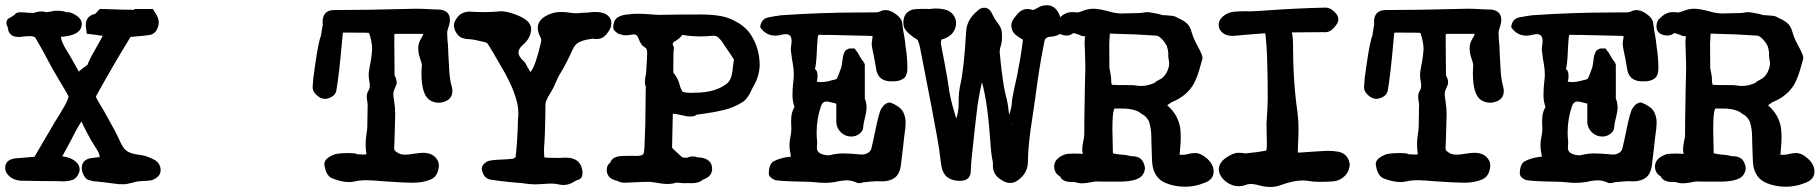

<svg xmlns="http://www.w3.org/2000/svg" viewBox="-28 -683 7098 749"><path d="M462.4 35.6H437Q353 24.9 348.1 24.9Q334.5 24.9 317.9 19.3Q301.3 13.7 293 -12.7Q291 -20.5 291 -26.9Q291 -60.1 327.6 -66.4Q346.7 -68.8 365.7 -70.8L362.8 -70.3Q361.3 -62 361.3 -65.9Q361.3 -84.5 345.7 -106.4Q312.5 -157.2 282.2 -225.6Q282.2 -226.6 301.8 -226.6L295.4 -216.8Q278.3 -195.3 249 -135.7Q237.8 -114.3 214.8 -72.8L219.7 -72.3Q259.3 -66.4 276.9 -42Q282.7 -31.7 282.7 -22Q282.7 -16.6 280.8 -10.3Q272 12.2 256.1 18.3Q240.2 24.4 216.8 24.4Q209 23.4 148.4 23.4L54.2 22Q22.9 20 4.4 0.5Q-7.8 -12.7 -7.8 -27.3Q-7.8 -61 33.2 -65.4Q75.2 -69.3 106.4 -71.3Q170.4 -181.6 185.1 -205.6Q201.7 -231.4 219.2 -261.7Q233.9 -285.6 239.7 -305.7Q239.7 -309.6 203.1 -369.6Q176.3 -413.6 152.3 -460.4Q131.8 -499 109.4 -536.6Q105.5 -542 85.9 -542Q71.8 -542 47.9 -538.6Q24.9 -538.6 14.6 -547.9Q4.4 -557.1 2 -575.7Q2.4 -571.3 4.9 -570.3Q-2.9 -585.4 -2.9 -592.8Q-2.9 -606.9 6.8 -611.8Q16.6 -616.7 22.2 -620.8Q27.8 -625 29.8 -626Q33.7 -635.3 54.2 -635.3Q59.6 -635.3 69.8 -634.3Q83 -632.8 96.7 -632.8Q102.5 -632.8 101.1 -631.3Q116.7 -638.2 132.3 -638.2Q146.5 -638.2 150.9 -635.3Q166 -636.7 181.6 -640.1Q185.1 -641.1 190.9 -641.1Q220.2 -641.1 228 -636.2Q226.6 -635.3 237.8 -635.3L246.6 -634.3Q291 -616.7 291 -589.8Q291 -542.5 200.7 -538.6L208.5 -539.1L209 -546.4Q209 -520.5 234.9 -481.9Q242.7 -469.7 249.5 -457Q269.5 -420.4 279.8 -403.3Q280.8 -406.7 316.4 -432.6Q313.5 -429.7 313.5 -430.7Q316.4 -440.4 329.6 -465.3Q377.9 -550.8 377.9 -553.7Q377.9 -543 381.3 -542.5Q362.3 -543.9 344.2 -547.4Q335 -548.8 310.5 -551.3Q306.6 -579.6 306.6 -585Q306.6 -624.5 351.6 -630.4Q345.2 -630.4 341.8 -627Q344.2 -629.4 345.2 -630.9L361.3 -647.9Q387.7 -647.9 415 -646.5Q451.2 -645 479 -645Q497.1 -645 493.7 -644L497.6 -647.9H568.4L578.6 -631.3Q591.3 -613.3 591.3 -594.7Q591.3 -582 584.2 -567.9Q577.1 -553.7 562 -547.9Q553.7 -546.4 546.6 -545.2Q539.6 -543.9 476.6 -538.6Q483.9 -542 477.5 -532.7Q412.6 -427.2 345.7 -306.2Q346.7 -307.6 346.7 -307.6Q346.7 -303.2 347.2 -302.2Q355 -287.1 377 -251Q426.3 -163.6 436.5 -139.6Q444.8 -119.6 455.1 -105Q466.8 -90.8 485.1 -85.2Q503.4 -79.6 524.9 -77.6Q548.3 -73.7 577.1 -58.1Q598.6 -43.9 598.6 -19Q598.6 -2.4 585.9 7.8Q573.2 18.1 561 20.5Q545.4 22.9 532.2 22.9Q509.3 23.9 495.1 27.3V28.3Z M1584 29.8Q1545.4 29.8 1464.4 23.9Q1434.6 21 1404.3 20Q1375.5 20 1357.4 24.4Q1346.2 27.3 1333.5 27.3Q1306.6 27.3 1270 13.7Q1247.6 5.4 1240.2 -26.4Q1237.3 -39.1 1237.3 -42.5Q1237.3 -61 1262.2 -74.2Q1278.8 -82.5 1285.2 -82.5Q1300.3 -85.9 1330.6 -85.9Q1361.8 -85.9 1367.7 -80.1L1361.8 -81.5Q1367.2 -81.5 1375 -80.8Q1382.8 -80.1 1389.6 -80.1Q1397 -80.1 1401.4 -81.1Q1400.9 -81.1 1400.9 -86.4Q1400.9 -90.3 1399.9 -94.2Q1398.4 -108.4 1398.4 -121.6Q1398.4 -139.6 1401.1 -155.8Q1403.8 -171.9 1404.8 -185.5L1406.2 -274.9Q1406.2 -280.3 1404.5 -288.6Q1402.8 -296.9 1402.8 -306.6Q1402.8 -319.3 1409.7 -330.1Q1414.6 -337.4 1414.6 -348.6Q1414.6 -356.9 1412.4 -368.2Q1410.2 -379.4 1410.2 -392.6Q1410.2 -402.8 1415 -427.2Q1422.4 -461.4 1423.8 -494.6Q1422.4 -525.9 1410.2 -558.6Q1411.6 -555.2 1412.1 -554.7Q1409.7 -555.7 1353 -555.7H1318.8H1309.6L1307.1 -530.8Q1294.9 -390.1 1283.7 -327.6Q1279.8 -313 1265.9 -305.2Q1252 -297.4 1239.3 -297.4Q1222.2 -297.4 1205.6 -313.5Q1192.4 -326.2 1191.4 -341.8Q1193.4 -380.4 1199.7 -418Q1215.3 -531.2 1226.1 -547.4Q1226.1 -547.4 1225.1 -545.4Q1224.1 -543.5 1224.6 -546.9Q1229.5 -583 1232.9 -591.8Q1231.4 -590.3 1231.4 -584.5Q1230.5 -590.3 1230.5 -596.2Q1230.5 -643.1 1275.1 -643.8Q1319.8 -644.5 1353.5 -644.5L1411.6 -645L1593.3 -648.9Q1618.7 -648.9 1642.1 -647.5Q1661.1 -646 1681.2 -646Q1727.1 -644.5 1727.1 -604.5Q1727.1 -592.3 1720.2 -573.2Q1716.3 -564 1716.3 -552.2L1717.8 -524.9L1719.7 -504.9L1721.2 -466.3Q1722.7 -433.1 1725.1 -399.4Q1727.5 -369.1 1734.4 -344.7Q1736.8 -335.4 1736.8 -328.1Q1736.8 -292.5 1696.3 -283.7Q1689.5 -282.2 1682.1 -282.2Q1661.6 -283.2 1646.5 -293.9Q1616.2 -315.9 1616.2 -397.5Q1616.2 -412.1 1617.7 -427.2Q1617.7 -436.5 1608.9 -460.9Q1603.5 -477.5 1603.5 -495.6Q1603.5 -516.1 1617.7 -537.6Q1622.6 -545.9 1623 -550.8H1515.1Q1510.3 -550.8 1510.3 -548.3V-505.4Q1510.3 -447.3 1511.2 -389.6Q1511.7 -388.2 1513.7 -383.8Q1519.5 -373 1519.5 -360.8Q1519.5 -356.4 1518.1 -352.5L1512.7 -339.8Q1506.3 -326.2 1506.3 -316.9Q1506.3 -304.7 1509.3 -291Q1513.7 -261.2 1513.7 -239.7V-232.9Q1510.3 -102.1 1509.3 -99.1Q1502.4 -103.5 1500.5 -105.5Q1511.7 -105.5 1511.7 -95.2Q1515.1 -92.3 1524.4 -86.4Q1535.2 -79.6 1551.8 -79.6Q1566.9 -79.6 1584 -83Q1610.4 -86.9 1622.1 -86.9Q1658.2 -86.9 1674.8 -64Q1684.1 -52.7 1684.1 -36.1Q1684.1 -25.9 1679.7 -13.7Q1672.4 9.3 1650.9 17.6Q1621.1 29.8 1584 29.8Z M2170.9 38.6Q2162.1 38.6 2152.3 36.6Q2140.6 33.2 2123 33.2Q2107.9 33.2 2091.3 34.7Q2074.7 36.1 2056.2 36.1Q2038.1 35.6 2022.2 33.2Q2006.3 30.8 1988.8 29.8Q1923.3 24.4 1879.9 16.6Q1864.7 11.2 1858.2 -2.4Q1851.6 -16.1 1851.6 -26.4Q1851.6 -39.6 1870.6 -52.2Q1881.8 -59.1 1928.2 -60.5Q1949.2 -61 1974.1 -64Q1976.1 -64.5 1979.7 -67.4Q1983.4 -70.3 1983.4 -70.3Q1990.2 -128.4 1992.2 -199.2L1992.7 -218.3Q1994.1 -230.5 1994.1 -241.7Q1994.1 -262.2 1989.7 -281.2Q1978 -328.6 1954.6 -373.5L1941.4 -398.9Q1880.4 -505.9 1872.1 -515.1Q1869.6 -518.1 1824.7 -527.3Q1809.1 -530.3 1798.8 -530.3Q1788.6 -530.3 1774.4 -535.2Q1760.3 -540 1749.5 -559.1Q1742.7 -572.8 1742.7 -583.5Q1742.7 -597.2 1754.4 -612.8Q1771 -637.7 1805.7 -637.7L1820.3 -636.7Q1839.4 -635.7 1857.4 -635.7Q1887.7 -635.7 1916 -638.2Q1918.9 -639.2 1924.8 -639.2Q1948.7 -639.2 1983.9 -626Q2043.9 -604 2043.9 -570.3Q2043.9 -535.6 2012.2 -508.3Q1994.6 -493.2 1994.6 -478Q1995.1 -461.9 2015.1 -444.3Q2023.4 -436 2026.9 -425.8Q2027.8 -423.3 2028.8 -422.4Q2033.7 -415.5 2037.1 -408.7Q2040.5 -401.9 2041.5 -400.4Q2042.5 -398.9 2038.1 -399.4Q2039.1 -399.4 2043 -404.3Q2061 -426.3 2081.5 -514.2Q2083.5 -522 2083.5 -525.4Q2083.5 -531.7 2082 -534.2Q2069.8 -556.2 2069.8 -573.7Q2069.8 -612.3 2124.5 -630.9Q2141.1 -636.2 2160.6 -636.2Q2177.7 -636.2 2192.6 -633.8Q2207.5 -631.3 2220.2 -631.3Q2225.6 -631.3 2230 -631.8Q2241.2 -633.3 2251.7 -633.3Q2262.2 -633.3 2272.9 -634.8Q2283.7 -636.2 2294.9 -636.2Q2339.4 -636.2 2353 -609.9Q2356.9 -603.5 2356.9 -593.8Q2356.9 -588.9 2355 -578.9Q2353 -568.8 2337.4 -548.8Q2322.3 -530.8 2300.3 -530.8Q2294.4 -530.8 2289.8 -531.5Q2285.2 -532.2 2281.2 -532.2Q2278.8 -532.2 2272 -530.3Q2247.1 -526.4 2231.2 -518.6Q2215.3 -510.7 2205.6 -489.3Q2181.6 -434.6 2150.9 -385.3L2131.3 -341.8L2121.6 -324.2Q2109.4 -305.7 2101.6 -287.1Q2099.6 -278.3 2099.6 -267.6V-248L2098.6 -199.7Q2097.7 -151.4 2095.7 -125.5Q2094.2 -109.4 2094.2 -94.2Q2094.2 -81.5 2095.2 -69.8Q2095.7 -66.9 2149.4 -66.9Q2159.7 -66.9 2176.3 -67.9H2180.2Q2239.3 -67.9 2244.6 -11.2L2244.1 -3.4Q2242.7 14.6 2226.6 18.6Q2220.2 20.5 2213.9 24.4Q2192.4 38.6 2170.9 38.6Z M2576.2 34.7Q2557.1 34.7 2529.3 29.3L2508.8 26.4Q2477.1 26.4 2443.8 28.3L2409.7 29.8Q2391.6 29.8 2380.4 22.5Q2373 21.5 2361.6 16.4Q2350.1 11.2 2344.5 1.2Q2338.9 -8.8 2338.9 -19Q2338.9 -40 2352.5 -48.3Q2360.4 -74.7 2405.3 -74.7L2438 -75.2L2451.7 -74.7Q2475.6 -74.7 2481 -81.1Q2486.3 -87.4 2486.8 -129.4Q2490.2 -198.2 2490.2 -267.1Q2490.2 -309.6 2491.2 -347.2Q2487.8 -351.6 2487.8 -363.8Q2487.8 -377 2492.7 -398.4L2493.7 -419.9Q2496.6 -457.5 2496.6 -476.1Q2496.6 -483.4 2494.9 -489.5Q2493.2 -495.6 2485.8 -499.5Q2471.7 -507.3 2462.9 -533.2Q2457.5 -548.8 2445.3 -548.8Q2439.9 -548.8 2431.9 -547.1Q2423.8 -545.4 2413.6 -545.4Q2398.9 -545.4 2396 -547.9L2398.9 -548.3Q2389.2 -548.3 2382.6 -552.5Q2376 -556.6 2370.1 -562.5Q2364.3 -568.4 2364.3 -576.7Q2364.3 -585.4 2367.7 -596.7Q2371.1 -607.9 2381.3 -615.2Q2401.4 -626.5 2421.9 -626.5Q2437 -629.4 2458 -629.4Q2481.4 -629.4 2509.8 -627Q2532.2 -625 2546.9 -625Q2610.8 -626.5 2708 -626.5Q2747.6 -626.5 2782.7 -620.6Q2817.9 -614.7 2854.5 -592.3Q2880.9 -575.2 2897 -553.7Q2934.6 -499.5 2935.5 -431.6Q2935.5 -389.6 2913.1 -349.6Q2907.7 -340.8 2903.8 -332Q2893.1 -305.7 2873.5 -287.6Q2835.4 -262.7 2791.5 -252.9Q2756.3 -244.6 2716.3 -239.3Q2699.2 -237.3 2688.5 -235.4Q2683.6 -228.5 2664.1 -228.5Q2651.4 -228.5 2627.4 -234.4Q2606 -239.7 2593.3 -239.7Q2588.9 -239.7 2596.7 -243.7Q2593.8 -117.7 2593.8 -106.9Q2600.1 -98.6 2613.8 -87.4L2623.5 -78.1Q2631.3 -70.3 2637.2 -67.9H2653.8Q2652.8 -67.4 2658.9 -70.1Q2665 -72.8 2673.3 -72.8Q2685.1 -72.8 2691.9 -69.3H2690.4Q2710.9 -69.3 2725.6 -63Q2750 -52.2 2750 -23.4Q2750 6.3 2710.9 19L2713.9 17.6Q2699.2 31.7 2669.9 31.7L2654.3 31.2L2645.5 31.7Q2633.8 31.7 2624 30.3L2609.9 29.3Q2595.2 34.7 2576.2 34.7ZM2663.6 -320.8 2681.6 -321.3Q2765.1 -321.3 2810.1 -358.9Q2821.3 -370.1 2825.7 -387.2Q2830.1 -404.3 2831.5 -424.8Q2833 -438.5 2835 -450.2V-450.7Q2835 -450.7 2835 -451.2Q2830.6 -459 2797.9 -506.3Q2785.6 -526.9 2773.4 -537.6Q2767.1 -543.5 2753.4 -543.5H2751Q2728 -541 2704.1 -541Q2671.9 -541 2639.6 -545.9Q2634.8 -546.9 2632.8 -546.9Q2633.8 -546.9 2629.6 -541.3Q2625.5 -535.6 2609.9 -524.9Q2596.2 -517.6 2596.2 -512.2Q2596.2 -508.3 2599.6 -501.5L2601.1 -496.6Q2601.1 -489.7 2600.3 -487.1Q2599.6 -484.4 2599.6 -484.9L2599.1 -466.8L2598.6 -421.9V-399.9Q2598.6 -399.9 2603 -394L2605.5 -391.1Q2618.2 -372.1 2622.6 -354.5Q2627 -336.9 2634.8 -325.2Q2630.4 -325.7 2636.7 -324.2Q2648.4 -321.3 2663.6 -320.8Z M3329.6 31.2H3318.4Q3294.9 20.5 3276.9 20.5Q3257.8 20.5 3230 26.9Q3209.5 30.3 3189.5 30.3Q3172.9 30.3 3156.2 28.3Q3127.4 25.4 3093.3 25.4Q3004.4 23.4 2993.7 18.6Q2971.2 8.8 2971.2 -6.3Q2971.2 -40.5 2988.8 -53.2Q3017.6 -67.9 3051.3 -71.3Q3056.6 -71.3 3056.6 -70.8Q3056.6 -75.7 3056.2 -80.1Q3051.8 -98.6 3051.8 -116.7Q3051.8 -132.3 3055.2 -147.9Q3059.1 -164.1 3059.1 -180.7L3058.1 -206.5Q3058.1 -217.8 3059.1 -229Q3061 -249 3073.2 -268.6Q3071.3 -265.6 3071.8 -262.7L3071.3 -265.6Q3063.5 -287.6 3063.5 -311Q3063.5 -336.4 3066.2 -359.4Q3068.8 -382.3 3068.8 -390.6Q3068.8 -413.6 3064.5 -436.5Q3061 -452.6 3059.1 -472.7Q3057.1 -481.9 3057.1 -491.2Q3057.1 -497.6 3058.1 -504.4Q3060.1 -514.2 3060.1 -522Q3060.1 -537.6 3054 -543.7Q3047.9 -549.8 3037.6 -549.8Q3029.8 -549.8 3020.5 -547.4Q3008.8 -543.9 2997.1 -543.9Q2960 -543.9 2937.5 -576.7Q2940.9 -609.4 2969.2 -615.2Q2994.1 -620.1 3019.5 -623.5Q3179.2 -634.3 3324.2 -634.3L3393.1 -634.8Q3401.9 -635.7 3412.6 -641.6Q3419.9 -643.6 3425.3 -643.6Q3448.7 -643.6 3472.2 -623.5Q3486.8 -611.3 3490.7 -598.1Q3492.7 -581.5 3495.1 -565.9Q3499.5 -544.4 3502.4 -522.5L3504.9 -500.5Q3511.7 -458.5 3511.7 -416.5Q3511.7 -387.7 3496.8 -376.7Q3481.9 -365.7 3456.1 -365.7H3448.7Q3396.5 -365.7 3389.6 -415.5L3383.3 -452.1Q3372.6 -501 3372.6 -511.7Q3372.6 -520 3374.3 -527.6Q3376 -535.2 3376 -538.1Q3376 -541 3376 -541Q3374 -543 3368.2 -543L3203.1 -546.9L3188.5 -546.4L3171.4 -547.4Q3166 -547.4 3164.6 -546.4Q3162.6 -544.9 3161.6 -531.7Q3159.2 -504.4 3158.2 -477.5Q3156.2 -429.2 3150.4 -411.6Q3148.9 -407.2 3150.4 -414.1Q3161.1 -408.7 3161.1 -388.2Q3161.6 -374.5 3157.2 -360.4L3158.7 -365.2Q3162.6 -362.8 3175.3 -362.8Q3193.4 -362.8 3214.4 -369.1L3233.9 -374Q3238.3 -375 3251 -412.6L3252.9 -417Q3256.8 -430.7 3258.3 -446.8Q3260.7 -474.1 3271 -486.8L3283.7 -493.7L3305.2 -494.1L3318.4 -477.1Q3326.7 -460.9 3335.4 -448.2Q3335.9 -447.3 3337.9 -445.3Q3339.8 -443.4 3342 -439.7Q3344.2 -436 3345.7 -430.2V-300.8V-298.8Q3352.5 -282.2 3352.5 -264.6Q3352.5 -248 3345.2 -219.7Q3340.3 -201.7 3338.9 -183.1Q3337.9 -171.9 3325.2 -161.6Q3312 -150.4 3293 -150.4Q3271 -150.4 3254.9 -164.6Q3235.8 -181.2 3234.4 -207V-278.8Q3204.1 -287.1 3195.8 -287.1Q3181.6 -287.1 3174.8 -269.5Q3157.7 -219.2 3157.7 -166.5Q3157.7 -148.4 3159.7 -129.9V-125Q3159.7 -119.6 3159.2 -115Q3158.7 -110.4 3158.7 -106Q3158.7 -84.5 3189.9 -78.6Q3197.8 -77.1 3201.7 -77.1Q3208 -77.1 3215.8 -79.1Q3237.8 -84.5 3261.2 -84.5Q3288.1 -84.5 3333 -80.1H3335.4Q3346.2 -80.1 3356.9 -85.9Q3367.7 -91.8 3371.1 -103Q3378.9 -135.3 3385.7 -168.9Q3400.9 -245.1 3410.2 -259.3Q3424.8 -283.2 3444.8 -283.2Q3481.4 -269 3494.1 -248.5Q3504.9 -227.5 3504.9 -205.6Q3504.9 -185.5 3500 -155.3L3494.6 -106.9L3486.3 -38.1Q3481.4 -2.9 3461.9 10.7Q3442.4 24.4 3414.6 24.4L3392.1 23.9Q3381.3 23.9 3337.4 28.3Q3338.4 28.3 3336.9 29.1Q3335.4 29.8 3329.6 31.2Z M3913.6 30.8Q3897.5 30.8 3880.9 20.5Q3845.2 0.5 3845.2 -36.6L3845.7 -40Q3845.7 -51.3 3841.8 -67.4Q3837.9 -88.9 3834 -147.5Q3822.3 -310.1 3794.9 -387.2Q3794.9 -386.7 3793.5 -387.7Q3795.9 -386.2 3801.3 -386.2Q3807.1 -386.2 3804.2 -370.1Q3793 -321.8 3785.6 -273.9Q3775.4 -191.9 3762.2 -64.5Q3759.8 -41.5 3759.3 -19.5Q3759.3 22.5 3717.3 22.5Q3655.8 22.5 3645 -32.2Q3640.6 -59.1 3637.7 -85.9Q3632.3 -129.4 3605.5 -268.1L3594.7 -324.2Q3580.1 -402.3 3564.5 -480L3563.5 -484.4Q3560.1 -507.8 3551.8 -526.9Q3550.3 -528.8 3544.9 -531.7Q3536.6 -536.1 3529.3 -542.5Q3526.4 -544.9 3523.4 -547.4Q3501.5 -564.5 3497.6 -580.6Q3496.1 -587.9 3496.1 -595.2Q3496.1 -632.8 3529.8 -645Q3542.5 -648.4 3571.8 -648.4L3600.6 -647.9Q3610.8 -649.9 3623.5 -649.9Q3640.6 -649.9 3657.2 -646Q3693.4 -637.2 3701.2 -601.1L3701.7 -593.3Q3701.7 -570.3 3686 -551.8Q3667 -531.7 3635.7 -526.9Q3645 -529.3 3644.5 -528.1Q3644 -526.9 3643.1 -522Q3642.1 -517.1 3642.1 -516.1Q3642.1 -511.2 3656.7 -438Q3670.4 -364.7 3672.4 -346.2Q3676.8 -306.2 3694.8 -246.1Q3704.6 -213.9 3707 -202.6Q3710 -188.5 3698.7 -212.4Q3711.9 -239.3 3711.9 -283.2V-292Q3711.9 -324.7 3719.2 -356.9Q3732.4 -415 3741.2 -562.5Q3744.1 -606.4 3784.2 -640.1Q3796.9 -653.3 3813 -652.8Q3833 -651.9 3843.3 -627Q3851.1 -609.9 3863 -594.7Q3875 -579.6 3878.9 -565.9Q3880.9 -551.3 3880.9 -539.6Q3880.9 -519.5 3876.2 -504.9Q3871.6 -490.2 3871.6 -479.5L3872.1 -477.5Q3877.9 -409.2 3889.2 -340.3Q3892.1 -324.7 3896 -308.6Q3903.3 -283.2 3906.7 -251Q3908.7 -234.9 3912.1 -218.8Q3914.6 -209.5 3919.9 -200.7Q3923.3 -195.3 3919.4 -203.6L3897.9 -197.8Q3897.9 -198.7 3906.7 -227.5Q3919.4 -266.1 3919.4 -283.7Q3919.9 -300.3 3931.6 -351.3Q3943.4 -402.3 3943.4 -408.2Q3955.6 -468.8 3962.4 -527.3Q3962.4 -528.3 3947.3 -537.6Q3925.3 -551.8 3921.1 -564.2Q3917 -576.7 3917 -583Q3917 -598.1 3929.2 -613.8Q3931.6 -615.7 3933.1 -618.2Q3953.1 -647.9 3980 -647.9Q3990.7 -647.9 4002.4 -643.6Q4002 -644 4001.5 -644Q4005.4 -644 4021.5 -653.3Q4037.6 -662.6 4055.7 -662.6Q4092.8 -662.6 4107.9 -617.2Q4107.9 -614.3 4107.4 -615.2Q4119.6 -593.3 4119.6 -578.1Q4119.6 -542.5 4067.9 -539.6Q4054.2 -538.1 4049.8 -530.5Q4045.4 -522.9 4043.5 -507.3Q4026.4 -422.4 4011.2 -305.2Q4005.9 -265.1 3999.5 -225.1Q3981.9 -116.7 3981.9 -48.3Q3979.5 -0.5 3933.1 26.4Q3923.3 30.8 3913.6 30.8Z M4594.2 45.4Q4553.7 45.4 4517.6 30.3Q4471.7 9.8 4466.8 -47.4Q4465.3 -67.9 4465.1 -86.7Q4464.8 -105.5 4463.9 -123.5L4463.4 -144.5V-147.9Q4463.4 -180.2 4454.1 -209.5Q4447.3 -222.7 4436 -232.4Q4423.8 -239.3 4413.1 -247.6Q4392.6 -257.3 4363.8 -259.3Q4351.6 -259.8 4319.3 -259.8Q4319.8 -260.3 4317.4 -253.9Q4311.5 -240.2 4311.5 -176.3Q4311.5 -153.8 4312.5 -130.9Q4313.5 -107.9 4313.5 -84Q4313.5 -83 4312.3 -84.2Q4311 -85.4 4315.9 -84.5Q4329.1 -81.1 4343.3 -80.1Q4365.2 -79.1 4384.3 -73.7H4387.7Q4423.3 -73.7 4433.6 -46.4Q4438.5 -33.7 4438.5 -27.3Q4438.5 -16.6 4431.2 -3.4Q4416 23.4 4348.6 25.4H4278.3L4246.1 24.9Q4236.3 25.9 4228.5 27.8Q4209 32.2 4190.4 32.2Q4182.6 32.2 4162.6 26.9H4148.9Q4116.2 25.9 4107.4 5.4Q4084.5 -7.3 4084.5 -33.7Q4084.5 -59.6 4113.3 -74.7Q4126.5 -82 4138.7 -83Q4150.9 -84 4162.6 -84Q4189 -84 4204.6 -81.5L4210 -81.1Q4200.7 -81.1 4200.7 -69.3L4201.2 -68.8Q4193.8 -84.5 4193.8 -100.6Q4193.8 -113.8 4198.2 -133.3Q4201.2 -145.5 4201.7 -156.7Q4201.7 -212.4 4204.1 -339.8Q4205.6 -380.4 4206.1 -420.9L4204.6 -476.1Q4203.6 -496.6 4203.1 -518.1Q4203.1 -535.2 4207 -548.8Q4207 -554.2 4206.1 -553.2Q4208 -544.4 4216.3 -544.4Q4217.3 -544.4 4216.8 -543.9Q4210.4 -541.5 4204.1 -541.5Q4191.4 -541.5 4183.1 -546.9L4173.8 -549.8Q4165.5 -553.7 4159.7 -553.7Q4158.2 -553.7 4155.8 -551.8Q4146 -544.4 4132.3 -544.4Q4124 -544.4 4116.2 -546.9Q4090.3 -554.7 4090.3 -578.6Q4090.3 -594.7 4095.7 -602.1Q4095.7 -605 4100.1 -608.6Q4104.5 -612.3 4106.9 -614.7Q4127.9 -635.7 4153.8 -635.7Q4172.4 -635.7 4173.8 -633.8L4169.9 -632.8Q4183.1 -635.3 4201.7 -642.6Q4218.8 -648.9 4238.3 -648.9Q4258.8 -648.9 4296.4 -638.7Q4321.3 -631.3 4344.7 -630.4Q4363.8 -631.3 4383.3 -631.3Q4421.9 -631.3 4435.5 -634.3L4444.8 -635.7Q4454.1 -635.7 4466.3 -633.3Q4493.2 -628.9 4507.3 -624L4518.6 -623.5Q4545.4 -622.1 4556.2 -618.7L4568.8 -611.8Q4583.5 -606.4 4598.9 -594.5Q4614.3 -582.5 4620.6 -557.6Q4628.9 -529.3 4644.5 -502.4Q4663.1 -468.3 4663.1 -457.5Q4663.1 -452.1 4661.1 -447.8L4654.3 -424.3Q4646 -391.1 4630.9 -359.4Q4604 -309.1 4542.5 -284.2L4525.4 -272.5Q4522.9 -276.9 4527.8 -270Q4567.9 -234.9 4576.2 -183.1Q4578.1 -165.5 4578.1 -147.9Q4578.1 -128.4 4576.2 -109.6Q4574.2 -90.8 4573.2 -74.7Q4573.2 -75.2 4568.8 -79.6Q4575.2 -79.1 4583.5 -79.1Q4597.7 -79.1 4608.9 -82.5Q4620.1 -85.9 4634.8 -85.9Q4657.7 -85.9 4682.1 -63.2Q4706.5 -40.5 4706.5 -14.2Q4706.5 19.5 4666.5 31.7Q4633.3 45.4 4594.2 45.4ZM4423.8 -347.7Q4448.7 -347.7 4475.1 -359.4Q4481.4 -365.7 4493.7 -371.6Q4522.9 -384.8 4532.2 -425.8Q4533.2 -431.6 4533.2 -438.5Q4533.2 -440.9 4531.2 -450.2Q4529.3 -459.5 4529.3 -469.7L4529.8 -475.6Q4528.3 -490.2 4523.9 -503.4Q4516.1 -519 4504.2 -531Q4492.2 -543 4484.4 -543.9Q4402.3 -549.8 4320.8 -551.3L4294.9 -552.2Q4298.3 -552.2 4301.3 -557.6L4301.8 -558.6Q4300.8 -534.7 4299.3 -511.7L4299.8 -418Q4301.3 -407.7 4304 -396Q4306.6 -384.3 4306.6 -372.1Q4306.6 -355.5 4309.6 -353.5Q4311.5 -352.1 4309.6 -352.1Q4319.8 -352.1 4334 -351.1H4364.3Q4399.4 -351.1 4403.3 -349.6Q4412.6 -347.7 4423.8 -347.7Z M4927.7 46.4Q4903.3 45.9 4884.5 40.3Q4865.7 34.7 4850.1 34.7Q4839.4 34.7 4829.6 39.1Q4818.4 43.5 4805.7 43.5Q4787.1 43.5 4769.5 34.9Q4752 26.4 4740.7 12.2Q4726.6 -4.4 4726.6 -22.5Q4726.6 -46.4 4752.4 -65.9Q4781.7 -86.9 4802.2 -86.9Q4824.2 -86.9 4826.7 -84.5Q4825.7 -84.5 4830.1 -84.5Q4873.5 -88.4 4913.6 -95.7Q4910.6 -92.8 4911.6 -95.7Q4914.1 -102.1 4914.1 -125L4912.6 -201.7Q4916.5 -250 4917.5 -296.9Q4917.5 -498 4906.7 -559.6Q4909.7 -554.7 4914.1 -553.7Q4862.8 -550.3 4788.6 -543.5L4781.2 -543Q4746.6 -543 4731.4 -566.4Q4726.1 -575.7 4726.1 -585Q4726.1 -610.8 4754.9 -627.4Q4769.5 -635.3 4785.2 -637.2Q4805.2 -639.2 4833 -639.2L4845.2 -638.7Q4866.2 -638.7 4923.8 -643.1Q5035.2 -650.9 5142.1 -653.3Q5163.1 -653.3 5181.2 -633.3Q5192.9 -621.6 5192.9 -606.9Q5192.9 -589.8 5167.5 -566.9Q5156.7 -557.1 5137.7 -557.1L5133.3 -557.6L5016.1 -556.6Q5008.3 -556.6 5009.3 -557.6Q5011.7 -560.5 5011.7 -559.6Q5011.7 -554.7 5013.7 -545.9Q5016.1 -528.8 5016.1 -512.2Q5016.1 -364.7 5033.2 -247.6Q5037.6 -212.9 5037.6 -178.2Q5037.6 -157.2 5036.4 -136.7Q5035.2 -116.2 5034.7 -95.2Q5034.7 -90.8 5036.1 -89.1Q5037.6 -87.4 5036.6 -87.4Q5067.9 -89.4 5099.1 -91.8Q5143.1 -94.7 5148.9 -94.7Q5172.9 -94.7 5191.9 -91.3Q5231 -84 5237.3 -42.5Q5237.3 -20 5222.2 -1Q5200.7 22.5 5172.4 24.4Q5153.8 26.4 5120.6 26.4Q5095.2 26.4 5076.2 22.9Q5064.5 21 5052.2 21Q5018.1 21 4968.3 39.1Q4949.2 46.4 4927.7 46.4Z M5685.5 29.8Q5647 29.8 5565.9 23.9Q5536.1 21 5505.9 20Q5477.1 20 5459 24.4Q5447.8 27.3 5435.1 27.3Q5408.2 27.3 5371.6 13.7Q5349.1 5.4 5341.8 -26.4Q5338.9 -39.1 5338.9 -42.5Q5338.9 -61 5363.8 -74.2Q5380.4 -82.5 5386.7 -82.5Q5401.9 -85.9 5432.1 -85.9Q5463.4 -85.9 5469.2 -80.1L5463.4 -81.5Q5468.8 -81.5 5476.6 -80.8Q5484.4 -80.1 5491.2 -80.1Q5498.5 -80.1 5502.9 -81.1Q5502.4 -81.1 5502.4 -86.4Q5502.4 -90.3 5501.5 -94.2Q5500 -108.4 5500 -121.6Q5500 -139.6 5502.7 -155.8Q5505.4 -171.9 5506.3 -185.5L5507.8 -274.9Q5507.8 -280.3 5506.1 -288.6Q5504.4 -296.9 5504.4 -306.6Q5504.4 -319.3 5511.2 -330.1Q5516.1 -337.4 5516.1 -348.6Q5516.1 -356.9 5513.9 -368.2Q5511.7 -379.4 5511.7 -392.6Q5511.7 -402.8 5516.6 -427.2Q5523.9 -461.4 5525.4 -494.6Q5523.9 -525.9 5511.7 -558.6Q5513.2 -555.2 5513.7 -554.7Q5511.2 -555.7 5454.6 -555.7H5420.4H5411.1L5408.7 -530.8Q5396.5 -390.1 5385.3 -327.6Q5381.3 -313 5367.4 -305.2Q5353.5 -297.4 5340.8 -297.4Q5323.7 -297.4 5307.1 -313.5Q5293.9 -326.2 5293 -341.8Q5294.9 -380.4 5301.3 -418Q5316.9 -531.2 5327.6 -547.4Q5327.6 -547.4 5326.7 -545.4Q5325.7 -543.5 5326.2 -546.9Q5331.1 -583 5334.5 -591.8Q5333 -590.3 5333 -584.5Q5332 -590.3 5332 -596.2Q5332 -643.1 5376.7 -643.8Q5421.4 -644.5 5455.1 -644.5L5513.2 -645L5694.8 -648.9Q5720.2 -648.9 5743.7 -647.5Q5762.7 -646 5782.7 -646Q5828.6 -644.5 5828.6 -604.5Q5828.6 -592.3 5821.8 -573.2Q5817.9 -564 5817.9 -552.2L5819.3 -524.9L5821.3 -504.9L5822.8 -466.3Q5824.2 -433.1 5826.7 -399.4Q5829.1 -369.1 5835.9 -344.7Q5838.4 -335.4 5838.4 -328.1Q5838.4 -292.5 5797.9 -283.7Q5791 -282.2 5783.7 -282.2Q5763.2 -283.2 5748 -293.9Q5717.8 -315.9 5717.8 -397.5Q5717.8 -412.1 5719.2 -427.2Q5719.2 -436.5 5710.4 -460.9Q5705.1 -477.5 5705.1 -495.6Q5705.1 -516.1 5719.2 -537.6Q5724.1 -545.9 5724.6 -550.8H5616.7Q5611.8 -550.8 5611.8 -548.3V-505.4Q5611.8 -447.3 5612.8 -389.6Q5613.3 -388.2 5615.2 -383.8Q5621.1 -373 5621.1 -360.8Q5621.1 -356.4 5619.6 -352.5L5614.3 -339.8Q5607.9 -326.2 5607.9 -316.9Q5607.9 -304.7 5610.8 -291Q5615.2 -261.2 5615.2 -239.7V-232.9Q5611.8 -102.1 5610.8 -99.1Q5604 -103.5 5602.1 -105.5Q5613.3 -105.5 5613.3 -95.2Q5616.7 -92.3 5626 -86.4Q5636.7 -79.6 5653.3 -79.6Q5668.5 -79.6 5685.5 -83Q5711.9 -86.9 5723.6 -86.9Q5759.8 -86.9 5776.4 -64Q5785.6 -52.7 5785.6 -36.1Q5785.6 -25.9 5781.2 -13.7Q5773.9 9.3 5752.4 17.6Q5722.7 29.8 5685.5 29.8Z M6259.3 31.2H6248Q6224.6 20.5 6206.5 20.5Q6187.5 20.5 6159.7 26.9Q6139.2 30.3 6119.1 30.3Q6102.5 30.3 6085.9 28.3Q6057.1 25.4 6022.9 25.4Q5934.1 23.4 5923.3 18.6Q5900.9 8.8 5900.9 -6.3Q5900.9 -40.5 5918.5 -53.2Q5947.3 -67.9 5981 -71.3Q5986.3 -71.3 5986.3 -70.8Q5986.3 -75.7 5985.8 -80.1Q5981.4 -98.6 5981.4 -116.7Q5981.4 -132.3 5984.9 -147.9Q5988.8 -164.1 5988.8 -180.7L5987.8 -206.5Q5987.8 -217.8 5988.8 -229Q5990.7 -249 6002.9 -268.6Q6001 -265.6 6001.5 -262.7L6001 -265.6Q5993.2 -287.6 5993.2 -311Q5993.2 -336.4 5995.8 -359.4Q5998.5 -382.3 5998.5 -390.6Q5998.5 -413.6 5994.1 -436.5Q5990.7 -452.6 5988.8 -472.7Q5986.8 -481.9 5986.8 -491.2Q5986.8 -497.6 5987.8 -504.4Q5989.7 -514.2 5989.7 -522Q5989.7 -537.6 5983.6 -543.7Q5977.5 -549.8 5967.3 -549.8Q5959.5 -549.8 5950.2 -547.4Q5938.5 -543.9 5926.8 -543.9Q5889.6 -543.9 5867.2 -576.7Q5870.6 -609.4 5898.9 -615.2Q5923.8 -620.1 5949.2 -623.5Q6108.9 -634.3 6253.9 -634.3L6322.8 -634.8Q6331.5 -635.7 6342.3 -641.6Q6349.6 -643.6 6355 -643.6Q6378.4 -643.6 6401.9 -623.5Q6416.5 -611.3 6420.4 -598.1Q6422.4 -581.5 6424.8 -565.9Q6429.2 -544.4 6432.1 -522.5L6434.6 -500.5Q6441.4 -458.5 6441.4 -416.5Q6441.4 -387.7 6426.5 -376.7Q6411.6 -365.7 6385.7 -365.7H6378.4Q6326.2 -365.7 6319.3 -415.5L6313 -452.1Q6302.2 -501 6302.2 -511.7Q6302.2 -520 6304 -527.6Q6305.7 -535.2 6305.7 -538.1Q6305.7 -541 6305.7 -541Q6303.7 -543 6297.9 -543L6132.8 -546.9L6118.2 -546.4L6101.1 -547.4Q6095.7 -547.4 6094.2 -546.4Q6092.3 -544.9 6091.3 -531.7Q6088.9 -504.4 6087.9 -477.5Q6085.9 -429.2 6080.1 -411.6Q6078.6 -407.2 6080.1 -414.1Q6090.8 -408.7 6090.8 -388.2Q6091.3 -374.5 6086.9 -360.4L6088.4 -365.2Q6092.3 -362.8 6105 -362.8Q6123 -362.8 6144 -369.1L6163.6 -374Q6168 -375 6180.7 -412.6L6182.6 -417Q6186.5 -430.7 6188 -446.8Q6190.4 -474.1 6200.7 -486.8L6213.4 -493.7L6234.9 -494.1L6248 -477.1Q6256.3 -460.9 6265.1 -448.2Q6265.6 -447.3 6267.6 -445.3Q6269.5 -443.4 6271.7 -439.7Q6273.9 -436 6275.4 -430.2V-300.8V-298.8Q6282.2 -282.2 6282.2 -264.6Q6282.2 -248 6274.9 -219.7Q6270 -201.7 6268.6 -183.1Q6267.6 -171.9 6254.9 -161.6Q6241.7 -150.4 6222.7 -150.4Q6200.7 -150.4 6184.6 -164.6Q6165.5 -181.2 6164.1 -207V-278.8Q6133.8 -287.1 6125.5 -287.1Q6111.3 -287.1 6104.5 -269.5Q6087.4 -219.2 6087.4 -166.5Q6087.4 -148.4 6089.4 -129.9V-125Q6089.4 -119.6 6088.9 -115Q6088.4 -110.4 6088.4 -106Q6088.4 -84.5 6119.6 -78.6Q6127.4 -77.1 6131.3 -77.1Q6137.7 -77.1 6145.5 -79.1Q6167.5 -84.5 6190.9 -84.5Q6217.8 -84.5 6262.7 -80.1H6265.1Q6275.9 -80.1 6286.6 -85.9Q6297.4 -91.8 6300.8 -103Q6308.6 -135.3 6315.4 -168.9Q6330.6 -245.1 6339.8 -259.3Q6354.5 -283.2 6374.5 -283.2Q6411.1 -269 6423.8 -248.5Q6434.6 -227.5 6434.6 -205.6Q6434.6 -185.5 6429.7 -155.3L6424.3 -106.9L6416 -38.1Q6411.1 -2.9 6391.6 10.7Q6372.1 24.4 6344.2 24.4L6321.8 23.9Q6311 23.9 6267.1 28.3Q6268.1 28.3 6266.6 29.1Q6265.1 29.8 6259.3 31.2Z M6938 45.4Q6897.5 45.4 6861.3 30.3Q6815.4 9.8 6810.5 -47.4Q6809.1 -67.9 6808.8 -86.7Q6808.6 -105.5 6807.6 -123.5L6807.1 -144.5V-147.9Q6807.1 -180.2 6797.9 -209.5Q6791 -222.7 6779.8 -232.4Q6767.6 -239.3 6756.8 -247.6Q6736.3 -257.3 6707.5 -259.3Q6695.3 -259.8 6663.1 -259.8Q6663.6 -260.3 6661.1 -253.9Q6655.3 -240.2 6655.3 -176.3Q6655.3 -153.8 6656.2 -130.9Q6657.2 -107.9 6657.2 -84Q6657.2 -83 6656 -84.2Q6654.8 -85.4 6659.7 -84.5Q6672.9 -81.1 6687 -80.1Q6709 -79.1 6728 -73.7H6731.4Q6767.1 -73.7 6777.3 -46.4Q6782.2 -33.7 6782.2 -27.3Q6782.2 -16.6 6774.9 -3.4Q6759.8 23.4 6692.4 25.4H6622.1L6589.8 24.9Q6580.1 25.9 6572.3 27.8Q6552.7 32.2 6534.2 32.2Q6526.4 32.2 6506.3 26.9H6492.7Q6460 25.9 6451.2 5.4Q6428.2 -7.3 6428.2 -33.7Q6428.2 -59.6 6457 -74.7Q6470.2 -82 6482.4 -83Q6494.6 -84 6506.3 -84Q6532.7 -84 6548.3 -81.5L6553.7 -81.1Q6544.4 -81.1 6544.4 -69.3L6544.9 -68.8Q6537.6 -84.5 6537.6 -100.6Q6537.6 -113.8 6542 -133.3Q6544.9 -145.5 6545.4 -156.7Q6545.4 -212.4 6547.9 -339.8Q6549.3 -380.4 6549.8 -420.9L6548.3 -476.1Q6547.4 -496.6 6546.9 -518.1Q6546.9 -535.2 6550.8 -548.8Q6550.8 -554.2 6549.8 -553.2Q6551.8 -544.4 6560.1 -544.4Q6561 -544.4 6560.5 -543.9Q6554.2 -541.5 6547.9 -541.5Q6535.2 -541.5 6526.9 -546.9L6517.6 -549.8Q6509.3 -553.7 6503.4 -553.7Q6502 -553.7 6499.5 -551.8Q6489.7 -544.4 6476.1 -544.4Q6467.8 -544.4 6460 -546.9Q6434.1 -554.7 6434.1 -578.6Q6434.1 -594.7 6439.5 -602.1Q6439.5 -605 6443.8 -608.6Q6448.2 -612.3 6450.7 -614.7Q6471.7 -635.7 6497.6 -635.7Q6516.1 -635.7 6517.6 -633.8L6513.7 -632.8Q6526.9 -635.3 6545.4 -642.6Q6562.5 -648.9 6582 -648.9Q6602.5 -648.9 6640.1 -638.7Q6665 -631.3 6688.5 -630.4Q6707.5 -631.3 6727.1 -631.3Q6765.6 -631.3 6779.3 -634.3L6788.6 -635.7Q6797.9 -635.7 6810.1 -633.3Q6836.9 -628.9 6851.1 -624L6862.3 -623.5Q6889.2 -622.1 6899.9 -618.7L6912.6 -611.8Q6927.2 -606.4 6942.6 -594.5Q6958 -582.5 6964.4 -557.6Q6972.7 -529.3 6988.3 -502.4Q7006.8 -468.3 7006.8 -457.5Q7006.8 -452.1 7004.9 -447.8L6998 -424.3Q6989.7 -391.1 6974.6 -359.4Q6947.8 -309.1 6886.2 -284.2L6869.1 -272.5Q6866.7 -276.9 6871.6 -270Q6911.6 -234.9 6919.9 -183.1Q6921.9 -165.5 6921.9 -147.9Q6921.9 -128.4 6919.9 -109.6Q6918 -90.8 6917 -74.7Q6917 -75.2 6912.6 -79.6Q6918.9 -79.1 6927.2 -79.1Q6941.4 -79.1 6952.6 -82.5Q6963.9 -85.9 6978.5 -85.9Q7001.5 -85.9 7025.9 -63.2Q7050.3 -40.5 7050.3 -14.2Q7050.3 19.5 7010.3 31.7Q6977.1 45.4 6938 45.4ZM6767.6 -347.7Q6792.5 -347.7 6818.8 -359.4Q6825.2 -365.7 6837.4 -371.6Q6866.7 -384.8 6876 -425.8Q6877 -431.6 6877 -438.5Q6877 -440.9 6875 -450.2Q6873 -459.5 6873 -469.7L6873.5 -475.6Q6872.1 -490.2 6867.7 -503.4Q6859.9 -519 6847.9 -531Q6835.9 -543 6828.1 -543.9Q6746.1 -549.8 6664.6 -551.3L6638.7 -552.2Q6642.1 -552.2 6645 -557.6L6645.5 -558.6Q6644.5 -534.7 6643.1 -511.7L6643.6 -418Q6645 -407.7 6647.7 -396Q6650.4 -384.3 6650.4 -372.1Q6650.4 -355.5 6653.3 -353.5Q6655.3 -352.1 6653.3 -352.1Q6663.6 -352.1 6677.7 -351.1H6708Q6743.2 -351.1 6747.1 -349.6Q6756.3 -347.7 6767.6 -347.7Z"/></svg>

Font: X Typewriter
Style: Bold
Weight: 700
Designer: GGBot
Version: 0.10